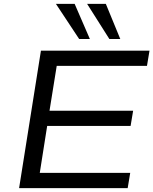

<svg xmlns="http://www.w3.org/2000/svg" viewBox="-20 -965 787 985"><path d="M78 0 190 -705H747L734 -627H271L234 -397H663L650 -319H222L184 -78H648L635 0ZM541 -765 427 -945H523L597 -765ZM386 -765 267 -945H363L441 -765Z"/></svg>

Font: Nunito Sans 10pt Expanded
Style: Italic
Weight: 400
Width: 7
Italic angle: -9°
Designer: Vernon Adams
Foundry: Vernon Adams
Version: Version 3.101;gftools[0.9.27]